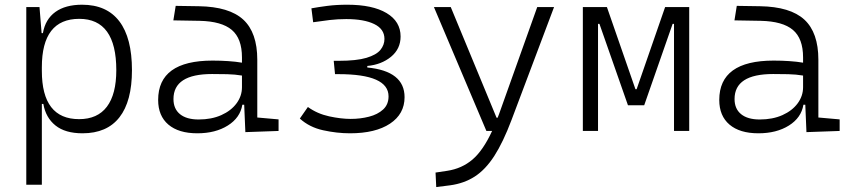

<svg xmlns="http://www.w3.org/2000/svg" viewBox="-20 -547 3556 802"><path d="M89.8 224.6V-517.6H145L153.8 -408.7H159.2Q169.4 -466.8 211.4 -497.1Q253.4 -527.3 322.8 -527.3Q425.8 -527.3 478.5 -458Q531.2 -388.7 531.2 -253.9Q531.2 -124 479 -57.1Q426.8 9.8 324.7 9.8Q252.4 9.8 211.7 -22.9Q170.9 -55.7 161.1 -112.8H154.8V224.6ZM154.8 -251Q154.8 -49.3 310.5 -49.3Q387.2 -49.3 426.5 -101.3Q465.8 -153.3 465.8 -253.9Q465.8 -468.3 311 -468.3Q154.8 -468.3 154.8 -266.1Z M1004.9 4.9 1000 -109.4H992.2Q983.4 -55.2 931.6 -22.7Q879.9 9.8 804.2 9.8Q726.1 9.8 683.3 -26.6Q640.6 -63 640.6 -129.4Q640.6 -293.9 867.7 -293.9Q902.3 -293.9 933.8 -291.7Q965.3 -289.6 990.7 -285.2V-307.1Q990.7 -386.2 948.2 -422.1Q905.8 -458 814 -460L704.1 -461.9L713.9 -522.5L810.5 -521Q937.5 -519 996.1 -465.1Q1054.7 -411.1 1054.7 -297.4V-56.2L1143.6 -48.3V0ZM990.7 -231.4Q961.9 -236.3 929 -237.1Q896 -237.8 865.7 -237.8Q704.6 -237.8 704.6 -133.3Q704.6 -92.3 731.9 -70.1Q759.3 -47.9 809.6 -47.9Q863.8 -47.9 904.5 -66.2Q945.3 -84.5 968 -115.2Q990.7 -146 990.7 -182.6Z M1441.9 9.8Q1387.2 9.8 1329.6 -2.9Q1272 -15.6 1232.4 -51.8L1266.1 -100.1Q1305.2 -71.8 1355 -61Q1404.8 -50.3 1444.8 -50.3Q1485.4 -50.3 1521.5 -59.6Q1557.6 -68.8 1580.3 -89.6Q1603 -110.4 1603 -144.5Q1603 -237.3 1393.6 -237.3H1379.4L1374 -293H1395Q1469.2 -293 1510.7 -305.4Q1552.2 -317.9 1569.1 -338.6Q1585.9 -359.4 1585.9 -384.3Q1585.9 -425.8 1543.2 -446.5Q1500.5 -467.3 1426.3 -467.3Q1390.1 -467.3 1357.2 -463.4Q1324.2 -459.5 1288.1 -454.1L1280.8 -512.2Q1310.1 -517.6 1347.7 -522.5Q1385.3 -527.3 1430.7 -527.3Q1536.1 -527.3 1594.7 -492.4Q1653.3 -457.5 1653.3 -394.5Q1653.3 -342.8 1613.3 -309.8Q1573.2 -276.9 1514.2 -271.5V-265.1Q1669.9 -250 1669.9 -141.1Q1669.9 -70.8 1609.1 -30.5Q1548.3 9.8 1441.9 9.8Z M1802.2 234.4 1799.3 173.8 1848.1 166.5Q1909.2 157.2 1953.6 119.4Q1998 81.5 2035.6 0H2011.7L1792.5 -517.6H1862.8L2054.2 -55.2H2058.6Q2061.5 -62.5 2064.5 -70.3L2224.1 -517.6H2294.4L2116.7 -45.9Q2081.5 47.4 2044.7 104.5Q2007.8 161.6 1963.1 190.4Q1918.5 219.2 1859.9 227.1Z M2414.6 0V-517.6H2515.1L2634.3 -174.3H2639.2L2758.3 -517.6H2858.9V0H2795.4V-447.3H2789.6L2670.9 -107.4H2603L2483.9 -447.3H2478V0Z M3348.6 4.9 3343.8 -109.4H3335.9Q3327.1 -55.2 3275.4 -22.7Q3223.6 9.8 3147.9 9.8Q3069.8 9.8 3027.1 -26.6Q2984.4 -63 2984.4 -129.4Q2984.4 -293.9 3211.4 -293.9Q3246.1 -293.9 3277.6 -291.7Q3309.1 -289.6 3334.5 -285.2V-307.1Q3334.5 -386.2 3292 -422.1Q3249.5 -458 3157.7 -460L3047.9 -461.9L3057.6 -522.5L3154.3 -521Q3281.2 -519 3339.8 -465.1Q3398.4 -411.1 3398.4 -297.4V-56.2L3487.3 -48.3V0ZM3334.5 -231.4Q3305.7 -236.3 3272.7 -237.1Q3239.7 -237.8 3209.5 -237.8Q3048.3 -237.8 3048.3 -133.3Q3048.3 -92.3 3075.7 -70.1Q3103 -47.9 3153.3 -47.9Q3207.5 -47.9 3248.3 -66.2Q3289.1 -84.5 3311.8 -115.2Q3334.5 -146 3334.5 -182.6Z"/></svg>

Font: CaskaydiaCove NFP Light
Style: Regular
Weight: 300
Designer: Aaron Bell
Foundry: Saja Typeworks
Version: Version 2111.001; VTT 6.35;Nerd Fonts 3.1.1